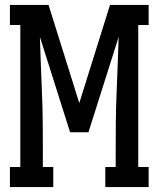

<svg xmlns="http://www.w3.org/2000/svg" viewBox="-20 -755 640 775"><path d="M195 0H20V-81H62V-654H20V-735H176L300 -339L424 -735H580V-654H538V-81H580V0H405V-81H447V-147Q447 -204 447.5 -261.5Q448 -319 450.5 -376.5Q453 -434 455 -491.5Q457 -549 459 -606L337 -221H263L141 -606Q143 -549 145 -491.5Q147 -434 149.5 -376.5Q152 -319 152.5 -261.5Q153 -204 153 -147V-81H195Z"/></svg>

Font: Iosevka HT Medium Extended
Style: Regular
Weight: 500
Width: 7
Monospace: yes
Designer: Belleve Invis
Foundry: Belleve Invis
Version: Version 32.3.0; ttfautohint (v1.8.4)